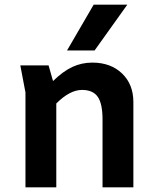

<svg xmlns="http://www.w3.org/2000/svg" viewBox="-20 -802 680 822"><path d="M551 -365V0H419V-290Q419 -358 398.5 -387.5Q378 -417 331 -417Q279 -417 221 -359V0H89V-406L67 -522H188L207 -455Q250 -497 290 -515.5Q330 -534 375 -534Q454 -534 502.5 -487.5Q551 -441 551 -365ZM381 -782H525L385 -586H267Z"/></svg>

Font: AmikoBold
Style: Bold
Weight: 700
Designer: Pablo Impallari, Rodrigo Fuenzalida, Andres Torresi
Foundry: Impallari Type
Version: Version 1.000; ttfautohint (v1.3)